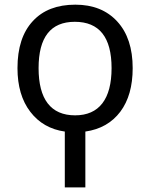

<svg xmlns="http://www.w3.org/2000/svg" viewBox="-20 -566 645 826"><path d="M258.8 240.2H347.2V0C412.1 -9.3 461.9 -38.1 497.6 -85.4C533.2 -132.8 550.8 -195.3 550.8 -272.9C550.8 -358.4 528.8 -425.3 484.4 -473.6C439.9 -522 379.9 -545.9 304.2 -545.9C225.6 -545.9 164.6 -522.5 121.1 -475.1C77.1 -427.7 55.2 -360.4 55.2 -272.9C55.2 -195.3 73.7 -132.8 110.4 -85C147 -37.1 196.8 -8.8 258.8 0ZM146 -272.9C146 -405.8 197.8 -472.2 301.8 -472.2C407.2 -472.2 460 -405.8 460 -272.9C460 -139.6 406.2 -69.8 303.2 -69.8C198.2 -69.8 146 -139.6 146 -272.9Z"/></svg>

Font: Noto Reveo Sans
Style: Regular
Weight: 400
Designer: Monotype Design team
Foundry: Monotype Imaging Inc.
Version: Version 1.04